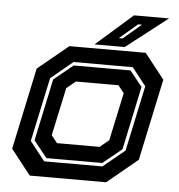

<svg xmlns="http://www.w3.org/2000/svg" viewBox="-50 -736 729 783"><g transform="rotate(5 314.0 -344.0)"><path d="M100.5 0 19.5 -103 90.5 -437 215.5 -540H528L609 -437L538 -103L413 0ZM154 -63H392.5L481 -136L538 -404L480.5 -477H238L148.5 -403L92.5 -141ZM162 -77 107.5 -145 161.5 -399 240 -463H472.5L523 -400L468 -140L390.5 -77ZM199.5 -141.5H374L411 -172L453 -368L429 -398.5H254.5L217.5 -368L175.5 -172ZM317 -556 467 -688H610.5L440.5 -556ZM413.5 -590H428.5L503 -653H487Z"/></g></svg>

Font: Tourney Thin
Style: Italic
Weight: 100
Italic angle: -12°
Designer: Tyler Finck
Foundry: Etcetera Type Co
Version: Version 1.015